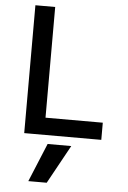

<svg xmlns="http://www.w3.org/2000/svg" viewBox="-64 -776 728 1092"><g transform="rotate(5 300.0 -230.0)"><path d="M93 0V-730H206V-98H533V0ZM245 270 366 50H231L140 270Z"/></g></svg>

Font: M PLUS Code Latin 60 Medium
Style: Regular
Weight: 500
Width: 7
Monospace: yes
Designer: Coji Morishita
Foundry: UNDERFOREST DESIGN
Version: Version 1.005; ttfautohint (v1.8.3)